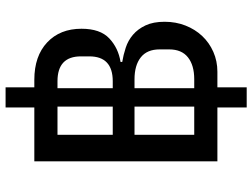

<svg xmlns="http://www.w3.org/2000/svg" viewBox="-128 -692 904 688"><g transform="rotate(-90 324.0 -348.0)"><path d="M355 84H283V-21H90V-677H283V-780H355V-677H382Q467 -677 516 -631Q565 -585 565 -508Q565 -441 530.5 -408.5Q496 -376 446 -368V-362Q471 -358 497 -349.5Q523 -341 543.5 -323.5Q564 -306 577 -278.5Q590 -251 590 -210Q590 -170 576.5 -135.5Q563 -101 539 -75.5Q515 -50 482 -35.5Q449 -21 411 -21H355ZM286 -396V-594H185V-396ZM352 -396H377Q466 -396 466 -480V-510Q466 -594 377 -594H352ZM286 -104V-318H185V-104ZM352 -104H384Q434 -104 462.5 -126.5Q491 -149 491 -194V-228Q491 -273 462.5 -295.5Q434 -318 384 -318H352Z"/></g></svg>

Font: IBM Plex Sans Arabic Text
Style: Regular
Weight: 450
Designer: Mike Abbink, Paul van der Laan, Pieter van Rosmalen, Wael Morcos, Khajak Apelian
Foundry: Bold Monday
Version: Version 1.2